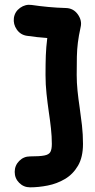

<svg xmlns="http://www.w3.org/2000/svg" viewBox="-20 -741 399 803"><path d="M38.1 -666Q42 -692.4 64.2 -708.3Q86.4 -724.1 112.8 -720.2Q145.5 -715.3 181.9 -711.9Q218.3 -708.5 254.9 -707.5Q286.6 -707 305.2 -681.2Q323.7 -655.3 317.4 -628.4Q309.1 -590.8 305.7 -562.7Q302.2 -534.7 301.5 -504.2Q300.8 -473.6 300.8 -427.2Q300.8 -395.5 304.2 -361.8Q307.6 -328.1 313 -292.5Q318.4 -255.4 322.8 -216.8Q327.1 -178.2 327.1 -139.2Q327.1 -83.5 306.2 -47.9Q285.2 -12.2 251.7 7.6Q218.3 27.3 179.7 34.9Q141.1 42.5 106 42.5Q79.1 42.5 60.3 23.7Q41.5 4.9 41.5 -22Q41.5 -48.8 60.3 -67.9Q79.1 -86.9 106 -86.9Q145.5 -86.9 165 -90.6Q184.6 -94.2 190.7 -105.5Q196.8 -116.7 196.8 -139.2Q196.8 -170.4 193.1 -203.9Q189.5 -237.3 184.1 -272.9Q178.7 -310.1 174.6 -348.6Q170.4 -387.2 170.4 -427.2Q170.4 -474.1 171.6 -508.8Q172.9 -543.5 177.7 -582Q156.2 -583.5 134.3 -585.9Q112.3 -588.4 92.3 -591.3Q65.9 -595.2 50.3 -617.4Q34.7 -639.6 38.1 -666Z"/></svg>

Font: Mikhak-FD Bold
Style: Regular
Weight: 700
Designer: Amin Abedi
Version: Version 3.3